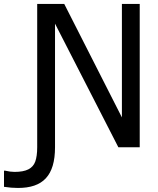

<svg xmlns="http://www.w3.org/2000/svg" viewBox="-115 -747 802 974"><path d="M593.8 -727.1H503.4V-151.4L210.9 -727.1H73.7V0C73.7 30.3 70.3 54.2 64 72.3C50.8 107.9 19.5 125 -41.5 125C-55.7 125 -71.3 123 -89.4 118.7H-94.7V200.7C-69.8 204.6 -46.4 206.5 -23.9 206.5C102.5 206.5 164.1 144.5 164.1 0V-627L485.4 0H593.8Z"/></svg>

Font: SG Kara Light
Style: Regular
Weight: 400
Designer: Damoon Khanjanzadeh
Version: Version 1.000